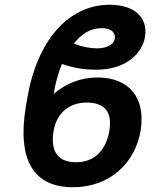

<svg xmlns="http://www.w3.org/2000/svg" viewBox="-20 -780 698 810"><path d="M391.3 -453.1C320.7 -453.1 257.8 -428.3 206.3 -383.5C213.8 -428.6 225.5 -471.9 241.1 -510.3C296.9 -490.8 344.8 -485.8 385.7 -485.8C512.1 -485.8 580.3 -555.4 591.6 -624.3C604.8 -705.3 549 -759.9 442.1 -759.9C267.8 -759.9 134.9 -607.2 94.5 -362.2L89.1 -330.6C51.8 -105.8 120.7 9.9 287.6 9.9C442.1 9.9 549 -90.2 573.2 -228C595.9 -368.3 524.1 -453.1 391.3 -453.1ZM206.3 -228C219.1 -307.9 278.1 -347.3 344.5 -347.3C422.6 -347.3 454.2 -307.5 441.4 -228C427.2 -147.7 380.7 -95.5 300.1 -95.5C219.8 -95.5 192.1 -147.7 206.3 -228ZM291.5 -595.9C322.8 -636.7 361.9 -661.2 408.4 -661.2C453.1 -661.2 468.4 -639.9 464.1 -615.1C460.6 -594.5 433.6 -576 388.8 -576C361.9 -576 328.5 -581.7 291.5 -595.9Z"/></svg>

Font: Margiela Sans Semi Bold
Style: Italic
Weight: 600
Italic angle: -9.39999°
Designer: Stefan Endress, Andreas Faust
Version: Version 1.100;FEAKit 1.0